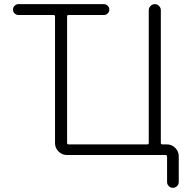

<svg xmlns="http://www.w3.org/2000/svg" viewBox="-20 -774 934 932"><path d="M69.3 -753.9H484.4Q495.1 -753.9 502.9 -746.1Q510.7 -738.3 510.7 -727.5Q510.7 -716.8 502.9 -709Q495.1 -701.2 484.4 -701.2H312.5Q305.7 -701.2 305.7 -693.4V-80.1Q305.7 -73.2 312.5 -73.2H695.3Q702.1 -73.2 702.1 -80.1V-724.6Q702.1 -736.3 710.9 -745.1Q719.7 -753.9 731.4 -753.9Q743.2 -753.9 752 -745.1Q760.7 -736.3 760.7 -724.6V-80.1Q760.7 -73.2 767.6 -73.2H790Q813.5 -73.2 830.6 -56.2Q847.7 -39.1 847.7 -15.6V109.4Q847.7 121.1 839.4 129.4Q831.1 137.7 819.3 137.7Q807.6 137.7 799.3 129.4Q791 121.1 791 109.4V-13.7Q791 -21.5 783.2 -21.5H304.7Q281.2 -21.5 264.2 -38.6Q247.1 -55.7 247.1 -79.1V-693.4Q247.1 -701.2 240.2 -701.2H69.3Q58.6 -701.2 50.8 -709Q43 -716.8 43 -727.5Q43 -738.3 50.8 -746.1Q58.6 -753.9 69.3 -753.9Z"/></svg>

Font: Gen Jyuu Gothic Light
Style: Regular
Weight: 200
Designer: [Source Han Sans]
Ryoko NISHIZUKA  (kana & ideographs); Paul D. Hunt (Latin, Greek & Cyrillic); Wenlong ZHANG  (bopomofo
Version: Version 1.002.20150607